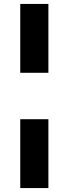

<svg xmlns="http://www.w3.org/2000/svg" viewBox="-20 -762 349 976"><path d="M83 -392H226V-742H83ZM83 194H226V-156H83Z"/></svg>

Font: Talent SemiBold
Style: Bold
Weight: 700
Designer: Mike Powis
Version: Version 1.001;hotconv 1.0.109;makeotfexe 2.5.65596